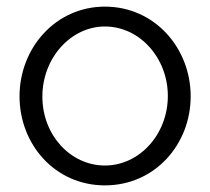

<svg xmlns="http://www.w3.org/2000/svg" viewBox="-20 -550 635 580"><path d="M39 -259C39 -114 146 10 297 10C448 10 556 -114 556 -259C556 -405 447 -530 297 -530C148 -530 39 -405 39 -259ZM297 -50C193 -50 108 -142 108 -258C108 -375 194 -470 297 -470C401 -470 487 -376 487 -260C487 -144 401 -50 297 -50Z"/></svg>

Font: FIGSv2-sans-serif
Style: Regular
Weight: 400
Designer: Matt McInerney, Pablo Impallari, Rodrigo Fuenzalida,Mirko Velimirovic
Foundry: Matt McInerney, Pablo Impallari, Rodrigo Fuenzalida
Version: Version 4.021;hotconv 1.0.109;makeotfexe 2.5.65596